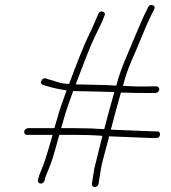

<svg xmlns="http://www.w3.org/2000/svg" viewBox="-20 -707 691 776"><path d="M361 -25 351.3 36C350.8 39.3 351.6 42.3 353.9 45C356.1 47.7 359.1 49 362.7 49C366.4 49 369.8 47.7 372.9 45C376 42.3 377.8 39.3 378.3 36L388 -25C389.5 -35 392.8 -49 397.6 -67L419.9 -151L420.7 -156L596.6 -149H610.6C619.9 -149 625.3 -153.2 626.6 -161.5C627.2 -165.2 626.5 -168.5 624.7 -171.5C622.8 -174.5 619.9 -176 615.9 -176H601.9L428 -183C438.9 -225.5 452.5 -275.5 468.7 -333C500.5 -331.7 542.8 -331 595.4 -331H607.4C611.4 -331 615 -332.3 618.1 -335C621.2 -337.7 623 -340.8 623.6 -344.5C624.1 -348.2 623.3 -351.3 621.1 -354C618.8 -356.7 615.7 -358 611.7 -358H599.7C591.7 -358 580.7 -357.8 566.6 -357.5C552.6 -357.2 537.6 -357.3 521.7 -358L477 -360C485.5 -394.2 497.2 -428.2 512 -462.1C526.8 -496 540.3 -527.9 552.4 -557.6C564.5 -587.4 576 -613.8 586.9 -637L603 -669C607 -677.7 605.1 -683.3 597.2 -686C589.2 -688.7 583 -686 578.4 -678L575.1 -670C563.9 -649 550.1 -618.7 533.8 -579.2C517.5 -539.8 503.6 -506.7 492 -480C472.3 -434.5 458.4 -394.8 450.2 -361C416.5 -363 391.7 -364 375.7 -364L286 -366C296.2 -392.7 308.6 -425.2 323.3 -463.7C338 -502.2 351.6 -534.4 364.1 -560.2C376.6 -586.1 386.4 -606.3 393.4 -621L401.8 -643C406.5 -652.5 403.2 -658.4 391.8 -660.8C386 -662 381.1 -658.4 377 -650L367.5 -628C361.8 -613.3 351 -589.4 334.9 -556.1C318.8 -522.9 293.6 -460.2 259.3 -368C242.7 -368 227 -370.5 212.1 -375.5C197.1 -380.5 185.5 -384 177.1 -386L165.8 -390C156.2 -391.7 149.9 -388.1 146.9 -379.3C143.9 -370.5 146.5 -365.4 154.7 -364L166 -360C173.7 -358 181.7 -355.8 190 -353.3C198.2 -350.8 217 -347 246.2 -342H249.2C230.8 -291.7 218.6 -255.5 212.7 -233.3C206.7 -211.1 202.4 -196.3 199.9 -189H93.9C89.9 -189 86.4 -187.7 83.3 -185C80.2 -182.3 78.4 -179.2 77.8 -175.5C77.2 -171.8 78.1 -168.7 80.3 -166C82.5 -163.3 85.7 -162 89.7 -162H192.7C190 -153.3 184.2 -133.6 175.4 -102.6C166.6 -71.7 157.8 -45.9 149.1 -25.1C140.4 -4.4 135.6 9 134.6 15L133.5 22C133 25.3 133.9 28.3 136.1 31C138.3 33.7 141.3 35 145 35C148.6 35 152 33.7 155.1 31C158.2 28.3 160 25.3 160.5 22L161.6 15C162.2 11.7 167 -0.6 176 -21.8C185.1 -43 193.9 -69.3 202.5 -100.8C211.1 -132.3 216.9 -152.7 219.7 -162H277.7C321 -162 359.8 -160.7 394 -158ZM371.4 -337 442.1 -335C425.8 -277.5 412.2 -227.5 401.3 -185C365.7 -187.7 325.9 -189 281.9 -189H226.9C229.6 -197.7 233.3 -210 237.8 -226C242.3 -242 248.4 -261.3 256 -284L275.7 -339Z"/></svg>

Font: Proton
Style: BdIt
Weight: 500
Version: Version 1.017